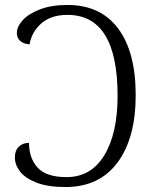

<svg xmlns="http://www.w3.org/2000/svg" viewBox="-20 -744 613 774"><path d="M40 -109Q40 -137 55.5 -152.5Q71 -168 97 -168Q97 -106 132 -68Q167 -30 248 -30Q347 -30 400.5 -118Q454 -206 454 -358Q454 -684 252 -684Q186 -684 147 -650Q108 -616 99 -565Q75 -567 61.5 -579Q48 -591 48 -611Q48 -636 71 -662Q94 -688 140.5 -706Q187 -724 252 -724Q385 -724 456 -629.5Q527 -535 527 -360Q527 -187 453.5 -88.5Q380 10 244 10Q172 10 126.5 -8Q81 -26 60.5 -53Q40 -80 40 -109Z"/></svg>

Font: Noto Serif Light
Style: Regular
Weight: 300
Designer: Monotype Design Team
Foundry: Monotype Imaging Inc.
Version: Version 1.001